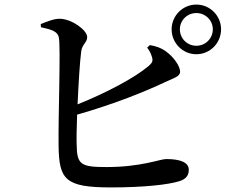

<svg xmlns="http://www.w3.org/2000/svg" viewBox="-20 -809 1040 839"><path d="M730 -681C730 -621 778 -572 838 -572C898 -572 946 -621 946 -681C946 -740 898 -789 838 -789C778 -789 730 -740 730 -681ZM766 -681C766 -720 798 -752 838 -752C878 -752 910 -720 910 -681C910 -641 878 -609 838 -609C798 -609 766 -641 766 -681ZM623 -601C629 -593 639 -578 643 -563C650 -544 646 -535 630 -521C569 -469 444 -403 319 -353C323 -444 329 -541 335 -585C339 -616 361 -623 361 -647C361 -677 294 -726 242 -727C216 -728 182 -713 158 -704L159 -690C206 -680 232 -671 237 -646C246 -608 234 -294 236 -173C238 -25 263 10 465 10C608 10 715 -2 763 -17C788 -25 805 -38 805 -67C805 -99 769 -114 706 -114C680 -114 597 -79 446 -79C333 -79 316 -89 315 -178C314 -205 315 -253 317 -308C482 -355 619 -411 701 -450C739 -468 767 -474 767 -496C767 -519 740 -560 703 -586C683 -600 663 -607 635 -612Z"/></svg>

Font: Noto Serif SC SemiBold
Style: Regular
Weight: 600
Designer: Ryoko NISHIZUKA 西塚涼子 (kana & ideographs); Frank Grießhammer (Latin, Greek & Cyrillic); Wenlong ZHANG 张文龙 (bopomofo); San
Foundry: Adobe
Version: Version 2.001;hotconv 1.1.0;makeotfexe 2.6.0